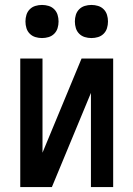

<svg xmlns="http://www.w3.org/2000/svg" viewBox="-20 -757 540 777"><path d="M62 0V-520H152V-139L310 -520H438V0H348V-381L190 0ZM350 -603Q336 -603 323 -607Q310 -611 300.5 -620.5Q291 -630 287 -643Q283 -656 283 -670Q283 -684 287 -697Q291 -710 300.5 -719.5Q310 -729 323 -733Q336 -737 350 -737Q364 -737 377 -733Q390 -729 399.5 -719.5Q409 -710 413 -697Q417 -684 417 -670Q417 -656 413 -643Q409 -630 399.5 -620.5Q390 -611 377 -607Q364 -603 350 -603ZM150 -603Q136 -603 123 -607Q110 -611 100.5 -620.5Q91 -630 87 -643Q83 -656 83 -670Q83 -684 87 -697Q91 -710 100.5 -719.5Q110 -729 123 -733Q136 -737 150 -737Q164 -737 177 -733Q190 -729 199.5 -719.5Q209 -710 213 -697Q217 -684 217 -670Q217 -656 213 -643Q209 -630 199.5 -620.5Q190 -611 177 -607Q164 -603 150 -603Z"/></svg>

Font: Iosevka SS18 Medium
Style: Regular
Weight: 500
Monospace: yes
Designer: Belleve Invis
Foundry: Belleve Invis
Version: Version 25.1.1; ttfautohint (v1.8.4)